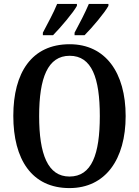

<svg xmlns="http://www.w3.org/2000/svg" viewBox="-20 -951 710 981"><path d="M361 -784V-771H412C452 -811 515 -886 534 -921V-931H434C415 -886 387 -832 361 -784ZM199 -784V-771H251C290 -811 354 -886 373 -921V-931H272C254 -886 224 -832 199 -784ZM335 10C519 10 622 -137 622 -358C622 -580 519 -725 336 -725C142 -725 48 -580 48 -359C48 -137 142 10 335 10ZM335 -49C224 -49 180 -163 180 -358C180 -553 224 -666 336 -666C449 -666 490 -553 490 -358C490 -163 449 -49 335 -49Z"/></svg>

Font: Noto Serif Tamil Condensed SemiBold
Style: Italic
Weight: 600
Width: 3
Italic angle: -12°
Designer: Indian Type Foundry, Tom Grace, and the Monotype Design Team
Foundry: Monotype Imaging Inc.
Version: Version 2.003